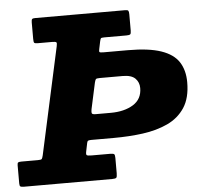

<svg xmlns="http://www.w3.org/2000/svg" viewBox="-101 -806 921 862"><g transform="rotate(-5 359.5 -375.0)"><path d="M-47.5 -16.5V-98.5Q-47.5 -109 -43.5 -111.2Q-39.5 -113.5 -28.5 -113.5H45Q60 -113.5 62.8 -117Q65.5 -120.5 68.5 -132.5L174 -616Q177 -629.5 174 -633Q171 -636.5 155 -636.5H90.5Q77 -636.5 74.2 -640.2Q71.5 -644 71.5 -658V-732Q71.5 -743.5 74.8 -746.8Q78 -750 88.5 -750H494.5Q505.5 -750 508.2 -746Q511 -742 511 -730.5V-656.5Q511 -643 507 -639.8Q503 -636.5 489.5 -636.5H390Q376.5 -636.5 374.5 -633.5Q372.5 -630.5 370 -620L363 -586.5Q360.5 -576 362.8 -573Q365 -570 380.5 -570H490.5Q584.5 -570 640 -551Q695.5 -532 719.5 -494.8Q743.5 -457.5 743.5 -403.5Q743.5 -333 714.8 -289.2Q686 -245.5 636.2 -222.5Q586.5 -199.5 523.8 -191.2Q461 -183 393 -183H293Q282.5 -183 278.2 -181.2Q274 -179.5 272.5 -172L265 -135.5Q261.5 -120.5 265.2 -117Q269 -113.5 287.5 -113.5H370.5Q385 -113.5 388.8 -110Q392.5 -106.5 392.5 -92.5V-24Q392.5 -8 388.8 -4Q385 0 370 0H-27.5Q-39 0 -43.2 -2.5Q-47.5 -5 -47.5 -16.5ZM330.5 -438 305 -320.5Q303 -310 304 -303.2Q305 -296.5 321.5 -296.5H389.5Q450.5 -296.5 490.8 -321.2Q531 -346 531 -396Q531 -422 513.8 -439.2Q496.5 -456.5 457.5 -456.5H354Q339 -456.5 336.2 -453Q333.5 -449.5 330.5 -438Z"/></g></svg>

Font: Besley* Heavy
Style: Italic
Weight: 800
Italic angle: -13°
Designer: Owen Earl
Foundry: indestructible type*
Version: Version 3.000; ttfautohint (v1.8.3)